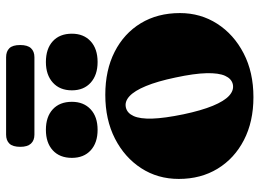

<svg xmlns="http://www.w3.org/2000/svg" viewBox="-136 -742 892 661"><g transform="rotate(-90 310.5 -412.0)"><path d="M314 -496Q399 -496 462.2 -463.8Q525.5 -431.5 560.5 -373.8Q595.5 -316 595.5 -239Q595.5 -168 558.8 -110.8Q522 -53.5 457 -19.8Q392 14 306 14Q221.5 14 158.2 -18.8Q95 -51.5 59.8 -109.2Q24.5 -167 24.5 -243Q24.5 -315.5 61.5 -372.5Q98.5 -429.5 163.5 -462.8Q228.5 -496 314 -496ZM350.5 -57Q369.5 -61.5 379.5 -83.5Q389.5 -105.5 388.5 -147.8Q387.5 -190 373.5 -255Q360.5 -317 344.2 -356.2Q328 -395.5 309.2 -412.8Q290.5 -430 270 -425Q251 -420.5 241 -398.5Q231 -376.5 232.2 -334.5Q233.5 -292.5 247 -227Q260 -165.5 276.2 -126Q292.5 -86.5 311.2 -69.5Q330 -52.5 350.5 -57ZM193.5 -522.5Q149 -522.5 123 -546.2Q97 -570 97 -611Q97 -653 123 -676.8Q149 -700.5 193.5 -700.5Q238.5 -700.5 264.2 -676.8Q290 -653 290 -611Q290 -570.5 264.2 -546.5Q238.5 -522.5 193.5 -522.5ZM427 -522.5Q382.5 -522.5 356 -546.2Q329.5 -570 329.5 -611Q329.5 -652.5 356 -676.5Q382.5 -700.5 427 -700.5Q472.5 -700.5 498.5 -676.8Q524.5 -653 524.5 -611Q524.5 -570.5 498.5 -546.5Q472.5 -522.5 427 -522.5ZM135 -788.5Q135 -814.5 146 -826Q157 -837.5 177 -837.5H443.5Q463.5 -837.5 474.5 -826.2Q485.5 -815 485.5 -789Q485.5 -763.5 474.5 -751.8Q463.5 -740 443.5 -740H177Q157 -740 146 -752Q135 -764 135 -788.5Z"/></g></svg>

Font: Fraunces Black
Style: Regular
Weight: 900
Version: Version 1.000;[b76b70a41]